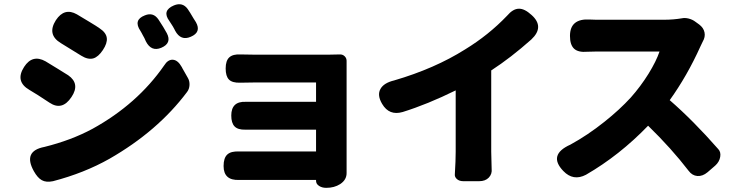

<svg xmlns="http://www.w3.org/2000/svg" viewBox="-20 -827 3559 924"><path d="M181 40Q161 29 143 -3Q89 -100 194 -120Q323 -152 425 -207Q641 -326 770 -512Q788 -541 812 -539.5Q836 -538 855 -504L858 -498L883 -454Q893 -438 892 -418Q891 -398 880 -384Q739 -196 507 -63Q385 6 235 45Q202 52 181 40ZM218 -333Q155 -375 122 -394Q51 -435 96 -505Q136 -567 199 -532Q209 -526 228.5 -514Q248 -502 258 -496Q270 -489 295 -473Q304 -468 308 -465Q367 -424 324 -360Q279 -292 218 -333ZM371 -559Q344 -576 285 -612Q276 -617 272 -620Q205 -661 249 -730Q290 -792 350 -758Q363 -751 390 -734Q403 -726 410 -722Q421 -716 441 -703Q453 -695 459 -691Q491 -670 494 -644Q497 -619 475 -586Q453 -553 429 -546Q403 -539 371 -559ZM682 -628Q675 -645 667 -658Q665 -662 661.5 -668.5Q658 -675 656 -678Q620 -731 677 -753Q718 -770 743 -732.5Q768 -695 783 -667Q808 -619 756 -597Q708 -577 682 -628ZM823 -679Q822 -682 819 -687Q811 -702 806 -709Q804 -712 800.5 -717.5Q797 -723 795 -726Q758 -776 817 -801Q858 -818 883 -784Q893 -770 911 -739Q919 -726 923 -720Q950 -672 898 -650Q850 -629 823 -679Z M1550 77Q1530 77 1516 68Q1500 58 1501 41Q1501 40 1501 39H1142Q1137 39 1131 39Q1056 42 1056 -28Q1056 -67 1074 -83.5Q1092 -100 1131 -98Q1137 -98 1143 -98H1501V-203H1212Q1187 -203 1161 -203Q1125 -202 1109 -218.5Q1093 -235 1093 -271Q1093 -340 1163 -337Q1188 -337 1212 -337H1501V-430H1199Q1158 -430 1135 -429Q1098 -428 1082 -444Q1066 -460 1066 -497.5Q1066 -535 1083.5 -551Q1101 -567 1138 -565Q1159 -564 1199 -564H1382H1566Q1597 -564 1614 -565Q1629 -566 1639 -556Q1649 -546 1648 -531Q1648 -511 1648 -490V4Q1649 38 1617 59Q1589 77 1550 77Z M2210 45Q2190 45 2178.5 34.5Q2167 24 2169 10Q2173 -54 2173 -97V-392Q2037 -325 1918 -288Q1853 -269 1819 -327Q1794 -369 1811 -399Q1827 -428 1877 -440Q2072 -497 2218 -589Q2331 -658 2420 -751Q2449 -785 2477 -785Q2504 -786 2538 -755Q2602 -698 2537 -637Q2438 -549 2344 -488V-97Q2344 -69 2346 -15Q2349 10 2332.5 27.5Q2316 45 2286 45H2260Z M2691 -4Q2616 -82 2725 -131Q2809 -177 2889 -241Q2962 -299 3016 -358Q3063 -411 3101 -472Q3138 -532 3154 -579H2849Q2843 -579 2828.5 -578.5Q2814 -578 2807 -578Q2763 -574 2743 -592.5Q2723 -611 2723 -654Q2723 -739 2819 -733Q2831 -732 2849 -732H3012H3176Q3220 -732 3262 -739Q3275 -742 3293 -738Q3313 -733 3327 -722L3345 -709Q3366 -693 3370.5 -671Q3375 -649 3362 -627Q3354 -611 3351 -604Q3287 -462 3203 -345Q3317 -246 3437 -109Q3450 -95 3446 -72Q3442 -48 3422 -30L3385 2Q3361 22 3336 20Q3311 18 3294 -5Q3211 -113 3099 -222Q2961 -79 2800 14Q2739 46 2691 -4Z"/></svg>

Font: GenSenRounded TW H
Style: Regular
Weight: 900
Version: Version 1.501;PS 1;hotconv 16.6.51;makeotf.lib2.5.65220